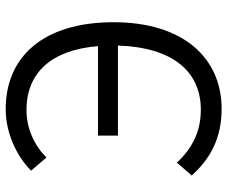

<svg xmlns="http://www.w3.org/2000/svg" viewBox="-82 -703 798 674"><g transform="rotate(-90 317.0 -366.0)"><path d="M178 -351H494C488 -159 403 -60 269 -60C192 -60 134 -90 83 -144L38 -92C98 -25 171 13 272 13C449 13 576 -120 576 -366C576 -613 455 -745 271 -745C181 -745 101 -702 55 -656L101 -602C143 -644 202 -672 268 -672C400 -672 479 -583 492 -421H178Z"/></g></svg>

Font: Noto Sans JP DemiLight
Style: Regular
Weight: 350
Designer: Ryoko NISHIZUKA 西塚涼子 (kana, bopomofo & ideographs); Paul D. Hunt (Latin, Greek & Cyrillic); Sandoll Communications 산돌커뮤니
Foundry: Adobe
Version: Version 2.004;hotconv 1.0.118;makeotfexe 2.5.65603